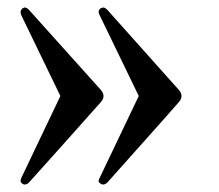

<svg xmlns="http://www.w3.org/2000/svg" viewBox="-20 -499 584 512"><path d="M46 -7C50 -7 54 -9 57 -12C63 -18 244 -221 250 -228C254 -233 256 -238 256 -243C256 -248 254 -253 250 -258C244 -264 63 -467 57 -473C54 -476 50 -479 46 -479C45 -479 44 -479 43 -478C41 -477 39 -477 37 -473C36 -472 35 -470 35 -468C35 -465 35 -462 36 -460L141 -243L38 -27C37 -24 35 -21 35 -18C35 -17 35 -17 35 -16C35 -13 37 -11 40 -9C43 -7 44 -7 46 -7ZM255 -7C259 -7 263 -9 266 -12C271 -18 453 -221 458 -228C462 -233 464 -238 464 -243C464 -248 462 -253 458 -258L266 -473C263 -476 259 -479 255 -479C253 -479 251 -478 249 -477C245 -475 243 -471 243 -468C243 -465 244 -462 245 -460L350 -243L245 -23C243 -19 243 -18 243 -16C243 -13 245 -11 249 -9C251 -7 253 -7 255 -7Z"/></svg>

Font: Shippori Mincho OTF Medium
Style: Regular
Weight: 500
Designer: FONTDASU
Foundry: FONTDASU / Google Inc. / but / Adobe
Version: Version 3.300;hotconv 1.0.109;makeotfexe 2.5.65596